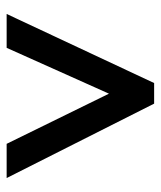

<svg xmlns="http://www.w3.org/2000/svg" viewBox="27 -784 484 578"><g transform="rotate(90 269.0 -495.0)"><path d="M22 -273 230 -717H292L516 -273H413L262 -581L124 -273Z"/></g></svg>

Font: Noto Sans SemiCondensed SemiBold
Style: Regular
Weight: 600
Width: 4
Designer: Monotype Design Team
Foundry: Monotype Imaging Inc.
Version: Version 2.013; ttfautohint (v1.8.4.7-5d5b)